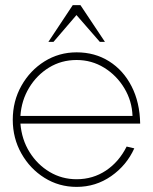

<svg xmlns="http://www.w3.org/2000/svg" viewBox="-20 -719 599 752"><path d="M280 13Q211 13 154.2 -22.5Q97.5 -58 63.8 -117.8Q30 -177.5 30 -250Q30 -323 63.8 -383Q97.5 -443 154.2 -478.5Q211 -514 280 -514Q351.5 -514 407.2 -479Q463 -444 495.2 -381.2Q527.5 -318.5 529 -235H60Q65 -172.5 95.8 -123.2Q126.5 -74 174.5 -45.5Q222.5 -17 280 -17Q344 -17 395 -51Q446 -85 476 -145L506 -138Q476 -71.5 415.5 -29.2Q355 13 280 13ZM60 -265H499Q497 -323.5 467 -373.5Q437 -423.5 388 -453.8Q339 -484 280 -484Q220.5 -484 172.2 -454.5Q124 -425 94 -375.2Q64 -325.5 60 -265ZM295 -699 391 -555H371L279.5 -660L189.5 -555H169.5L265 -699Z"/></svg>

Font: Urbanist Thin
Style: Regular
Weight: 100
Designer: Corey Hu
Foundry: Corey Hu
Version: Version 1.330; ttfautohint (v1.8.4.7-5d5b)